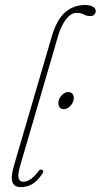

<svg xmlns="http://www.w3.org/2000/svg" viewBox="-20 -739 402 766"><path d="M318.5 -719Q340.5 -719 351.2 -712Q362 -705 362 -695.5Q362 -688 356.8 -681.5Q351.5 -675 340 -675Q324.5 -675 314.5 -681.2Q304.5 -687.5 285.5 -687.5Q271 -687.5 259.5 -678.5Q248 -669.5 237 -653Q222.5 -630 214.8 -605.5Q207 -581 197 -544.5L61 -80Q50 -42 54.2 -28Q58.5 -14 72.5 -14Q85 -14 99 -22Q113 -30 131 -53Q140 -66.5 148.5 -61.5Q156.5 -57 148.5 -45Q128.5 -16 108.2 -4.2Q88 7.5 63 7.5Q37.5 7.5 29.8 -11.8Q22 -31 36 -79.5L186.5 -593.5Q206.5 -661 240 -690Q273.5 -719 318.5 -719ZM234 -303.5Q221 -303.5 215.8 -314Q210.5 -324.5 214 -338Q218 -351.5 228.8 -361.5Q239.5 -371.5 252.5 -371.5Q265.5 -371.5 271.2 -361.5Q277 -351.5 273 -338Q269.5 -324.5 258.2 -314Q247 -303.5 234 -303.5Z"/></svg>

Font: Fraunces 144pt S100 Thin
Style: Italic
Weight: 100
Italic angle: -16°
Version: Version 1.000; ttfautohint (v1.8.3)